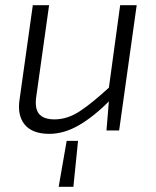

<svg xmlns="http://www.w3.org/2000/svg" viewBox="-20 -505 605 743"><path d="M282 40 264 218H207L238 40ZM170 -485 121 -136Q113 -87 130.5 -65Q148 -43 191 -43Q241 -43 289.5 -75Q338 -107 406 -170L411 -122Q345 -55 286.5 -21Q228 13 171 13Q105 13 75.5 -23Q46 -59 56 -122L107 -485ZM509 -485 441 0H392L403 -133L399 -148L445 -485Z"/></svg>

Font: Exo 2 Light
Style: Italic
Weight: 300
Italic angle: -8°
Designer: Natanael Gama
Foundry: Natanael Gama
Version: Version 2.010